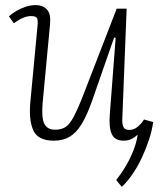

<svg xmlns="http://www.w3.org/2000/svg" viewBox="-20 -537 635 752"><path d="M15 -473Q27 -484 44 -494Q61 -504 80.5 -510.5Q100 -517 119 -517Q149 -517 164.5 -499Q180 -481 176 -442L147 -134Q142 -76 153.5 -52.5Q165 -29 196 -29Q220 -29 236 -39Q252 -49 268 -78.5Q284 -108 307 -167L437 -503H476L459 -71Q458 -51 463.5 -39.5Q469 -28 486 -28Q505 -28 520.5 -41.5Q536 -55 544 -69L580 -59Q575 -24 563 12Q551 48 535 82Q519 116 499 145Q479 174 457 195L435 168Q456 142 473.5 112Q491 82 503 51Q515 20 519 -8H517Q507 2 493.5 8Q480 14 464 14Q430 14 418 -11.5Q406 -37 410 -88L433 -389L427 -390L341 -143Q321 -86 300 -51.5Q279 -17 253 -1.5Q227 14 191 14Q128 14 110 -27.5Q92 -69 99 -139L127 -436Q129 -456 125.5 -465Q122 -474 102 -474Q87 -474 71 -467.5Q55 -461 34 -446Z"/></svg>

Font: Literata ExtraLight
Style: Italic
Weight: 250
Italic angle: -2°
Designer: Latin by Veronika Burian and Jose Scaglione. Greek by Irene Vlachou. Cyrillic by Vera Evstafieva
Foundry: TypeTogether
Version: Version 3.002